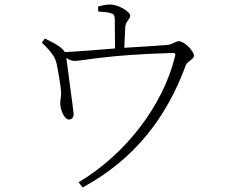

<svg xmlns="http://www.w3.org/2000/svg" viewBox="-20 -782 1040 848"><path d="M414 -731C434 -730 457 -728 469 -724C485 -719 486 -715 487 -694L488 -568C411 -562 321 -554 266 -552C262 -560 254 -568 240 -578C222 -591 203 -599 178 -612L165 -594C192 -566 222 -539 230 -501C236 -472 249 -402 250 -370C250 -353 245 -335 246 -323C247 -298 264 -252 286 -254C297 -255 306 -263 305 -280C305 -291 277 -489 273 -526C287 -517 297 -513 309 -513C347 -513 448 -540 741 -548C754 -548 756 -546 753 -533C701 -318 535 -100 327 23L345 46C575 -79 716 -263 801 -495C807 -511 837 -521 837 -536C837 -555 795 -600 770 -600C756 -600 740 -586 723 -584C680 -580 597 -575 529 -571L533 -659C534 -689 555 -696 555 -713C555 -731 502 -762 467 -762C450 -762 435 -759 413 -753Z"/></svg>

Font: Noto Serif CJK SC ExtraLight
Style: Regular
Weight: 200
Designer: Ryoko NISHIZUKA 西塚涼子 (kana & ideographs); Frank Grießhammer (Latin, Greek & Cyrillic); Wenlong ZHANG 张文龙 (bopomofo); San
Foundry: Adobe
Version: Version 2.001;hotconv 1.1.0;makeotfexe 2.6.0